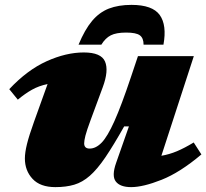

<svg xmlns="http://www.w3.org/2000/svg" viewBox="-20 -752 846 787"><path d="M456 -84.5 508.5 -234H489Q445 -156 411.8 -107Q378.5 -58 348.2 -31.5Q318 -5 284.5 5Q251 15 207 15Q145 15 113.5 -18.8Q82 -52.5 82 -102.5Q82 -126.5 90.5 -161.2Q99 -196 119.5 -253L175 -407.5Q139 -400 111 -384.2Q83 -368.5 53 -343.5L18 -386.5Q91.5 -465 171.2 -501Q251 -537 323.5 -537Q394.5 -537 410.5 -499.8Q426.5 -462.5 401 -394L352 -261.5Q335.5 -217 330.2 -196.2Q325 -175.5 325 -164.5Q325 -143 347.5 -143Q373 -143 396.8 -167.5Q420.5 -192 449 -255.5Q477.5 -319 516.5 -435.5L545.5 -522H774.5L641.5 -113.5Q674 -119 705 -132Q736 -145 774 -168L805.5 -119Q718 -45 642.2 -15Q566.5 15 517.5 15Q472.5 15 454.8 -7.8Q437 -30.5 456 -84.5ZM497 -618.5Q456.5 -618.5 434.2 -607.2Q412 -596 395.5 -569H302Q327.5 -630.5 357.2 -666Q387 -701.5 426.2 -716.8Q465.5 -732 519 -732Q605 -732 634.8 -690.5Q664.5 -649 650 -569H568.5Q568.5 -596 553.2 -607.2Q538 -618.5 497 -618.5Z"/></svg>

Font: Newsreader 6pt ExtraBold
Style: Italic
Weight: 800
Italic angle: -17°
Designer: Hugues Gentile
Foundry: Production Type
Version: Version 1.003; ttfautohint (v1.8.3)